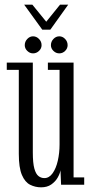

<svg xmlns="http://www.w3.org/2000/svg" viewBox="-20 -791 392 822"><path d="M156 11Q131 11 109 0Q87 -11 73.8 -42Q60.5 -73 60.5 -132.5V-492H9V-523H120.5V-138.5Q120.5 -93 127 -69.5Q133.5 -46 144.8 -37.2Q156 -28.5 170 -28.5Q190.5 -28.5 205.2 -49.2Q220 -70 227.5 -103Q235 -136 235 -172.5V-492H185V-523H295V-31.5H340.5V0H241.5L239 -62Q236.5 -47.5 226.8 -30.5Q217 -13.5 199.5 -1.2Q182 11 156 11ZM234 -562.5Q219.5 -562.5 208.8 -573Q198 -583.5 198 -597.5Q198 -613 208.8 -624.2Q219.5 -635.5 234 -635.5Q248 -635.5 258.8 -624.2Q269.5 -613 269.5 -597.5Q269.5 -583.5 258.8 -573Q248 -562.5 234 -562.5ZM121.5 -562.5Q107.5 -562.5 96.8 -573Q86 -583.5 86 -597.5Q86 -613 96.8 -624.2Q107.5 -635.5 121.5 -635.5Q136 -635.5 147 -624.2Q158 -613 158 -597.5Q158 -583.5 147 -573Q136 -562.5 121.5 -562.5ZM161 -664 83.5 -771H118.5L178 -698L237 -771H272L195.5 -664Z"/></svg>

Font: Imbue Light
Style: Regular
Weight: 300
Designer: Tyler Finck
Foundry: Etcetera Type Company
Version: Version 1.102